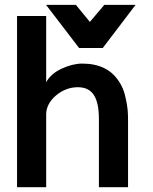

<svg xmlns="http://www.w3.org/2000/svg" viewBox="-20 -778 635 798"><path d="M171.9 0V-301.8C171.9 -331.5 185.5 -357.9 212.4 -380.9C239.7 -403.8 270 -415.5 303.2 -415.5C361.8 -415.5 391.1 -377 391.1 -282.7V0H512.2V-278.8C512.2 -308.1 510.7 -332.5 503.4 -365.2C497.1 -397.9 486.8 -423.8 467.3 -449.7C439.5 -487.8 393.1 -513.7 321.8 -513.7C294.4 -513.7 265.6 -506.3 235.4 -492.2C205.1 -478 184.1 -459 171.9 -436V-711.4H50.8V0ZM407.2 -578.6 543.5 -757.8H413.6L353.5 -687L295.4 -757.8H171.4L308.6 -578.6Z"/></svg>

Font: Ride
Style: Bold
Weight: 700
Version: Version 3.000